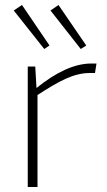

<svg xmlns="http://www.w3.org/2000/svg" viewBox="-20 -748 428 768"><path d="M178 -566 68 -728 35 -706 157 -552ZM325 -566 214 -728 182 -706 303 -552ZM346 -494C276 -494 203 -458 126 -396L121 -482H91V0H130V-368C217 -424 274 -456 340 -456H360L366 -494Z"/></svg>

Font: Exo 2 Extra Light
Style: Regular
Weight: 250
Designer: Natanael Gama
Version: Version 1.001;PS 001.001;hotconv 1.0.88;makeotf.lib2.5.64775